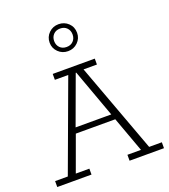

<svg xmlns="http://www.w3.org/2000/svg" viewBox="-148 -931 914 1038"><g transform="rotate(-20 309.0 -412.5)"><path d="M2 0V-34H75L265 -549H188V-583H430V-549H353L543 -34H616V0H418V-34H496L418 -248L437 -237H188L199 -248L121 -34H199V0ZM201 -257 194 -269H420L415 -257L310 -546H307ZM309 -670Q276 -670 253 -692.5Q230 -715 230 -747Q230 -780 253 -802.5Q276 -825 309 -825Q342 -825 365 -803Q388 -781 388 -747Q388 -715 365 -692.5Q342 -670 309 -670ZM309 -694Q333 -694 347.5 -709Q362 -724 362 -747Q362 -770 347.5 -785Q333 -800 309 -800Q285 -800 270.5 -785Q256 -770 256 -747Q256 -724 270.5 -709Q285 -694 309 -694Z"/></g></svg>

Font: Rokkitt ExtraLight
Style: Regular
Weight: 250
Version: Version 3.103